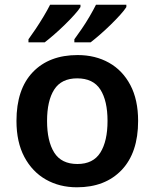

<svg xmlns="http://www.w3.org/2000/svg" viewBox="-20 -786 657 816"><path d="M567 -272Q567 -137 497 -63.5Q427 10 307 10Q233 10 175 -23Q117 -56 83.5 -119Q50 -182 50 -272Q50 -407 119.5 -479.5Q189 -552 310 -552Q385 -552 443 -519.5Q501 -487 534 -424.5Q567 -362 567 -272ZM180 -272Q180 -186 210.5 -137.5Q241 -89 309 -89Q376 -89 406.5 -137.5Q437 -186 437 -272Q437 -358 406.5 -405.5Q376 -453 308 -453Q241 -453 210.5 -405.5Q180 -358 180 -272ZM517 -756Q509 -743 491 -723Q473 -703 450.5 -681Q428 -659 405 -639Q382 -619 365 -606H296V-619Q310 -638 327.5 -663.5Q345 -689 361 -716.5Q377 -744 388 -766H517ZM322 -756Q314 -743 296 -723Q278 -703 255.5 -681Q233 -659 210 -639Q187 -619 170 -606H101V-619Q115 -638 132 -663.5Q149 -689 165.5 -716.5Q182 -744 193 -766H322Z"/></svg>

Font: Noto Sans Lao Looped SemiBold
Style: Regular
Weight: 600
Designer: Mark Frömberg, Ben Mitchell
Foundry: The Fontpad Ltd
Version: Version 1.002; ttfautohint (v1.8.4.7-5d5b)